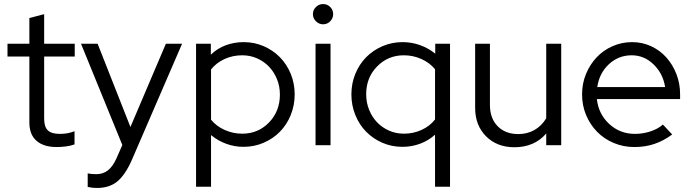

<svg xmlns="http://www.w3.org/2000/svg" viewBox="-20 -717 3418 948"><path d="M125 -112V-438H17V-501H125V-628L198 -647V-501H349V-438H198V-131Q198 -91 216 -73.5Q234 -56 275 -56Q296 -56 312.5 -59Q329 -62 348 -69V-4Q329 3 305.5 6Q282 9 260 9Q195 9 160 -22Q125 -53 125 -112Z M555 65 584 -1 380 -501H462L624 -90L799 -501H879L630 75Q598 147 559 179Q520 211 460 211Q446 211 433.5 209.5Q421 208 413 206V139Q423 141 432.5 142Q442 143 455 143Q489 143 513 124Q537 105 555 65Z M948 205V-501H1021V-447Q1053 -478 1094.5 -493.5Q1136 -509 1183 -509Q1236 -509 1282 -489Q1328 -469 1362 -434.5Q1396 -400 1415.5 -352.5Q1435 -305 1435 -251Q1435 -197 1415.5 -149Q1396 -101 1362 -66.5Q1328 -32 1281.5 -12Q1235 8 1182 8Q1138 8 1097 -7Q1056 -22 1022 -50V205ZM1176 -444Q1129 -444 1088.5 -425.5Q1048 -407 1022 -374V-126Q1048 -94 1089 -75.5Q1130 -57 1176 -57Q1255 -57 1308.5 -112.5Q1362 -168 1362 -250Q1362 -291 1347.5 -326.5Q1333 -362 1308 -388Q1283 -414 1249 -429Q1215 -444 1176 -444Z M1575 -597Q1555 -597 1540 -612Q1525 -627 1525 -647Q1525 -668 1540 -682.5Q1555 -697 1575 -697Q1596 -697 1610.5 -682.5Q1625 -668 1625 -647Q1625 -627 1610.5 -612Q1596 -597 1575 -597ZM1612 -501V0H1538V-501Z M1967 8Q1914 8 1868 -12Q1822 -32 1788 -66.5Q1754 -101 1734.5 -149Q1715 -197 1715 -251Q1715 -305 1734.5 -352.5Q1754 -400 1788 -434.5Q1822 -469 1868.5 -489Q1915 -509 1968 -509Q2013 -509 2054.5 -494Q2096 -479 2129 -452V-501H2202V205H2128V-52Q2096 -23 2054.5 -7.5Q2013 8 1967 8ZM1788 -252Q1788 -211 1802.5 -175Q1817 -139 1842 -113Q1867 -87 1901 -72Q1935 -57 1974 -57Q2021 -57 2061.5 -75.5Q2102 -94 2128 -127V-375Q2102 -407 2061 -425.5Q2020 -444 1974 -444Q1896 -444 1842 -389Q1788 -334 1788 -252Z M2399 -501V-199Q2399 -133 2437 -94Q2475 -55 2539 -55Q2584 -55 2619.5 -75.5Q2655 -96 2677 -133V-501H2751V0H2677V-58Q2648 -24 2608.5 -7Q2569 10 2520 10Q2434 10 2380 -44Q2326 -98 2326 -184V-501Z M3299 -53Q3257 -22 3211.5 -6.5Q3166 9 3112 9Q3058 9 3010.5 -11Q2963 -31 2928.5 -66Q2894 -101 2874 -148.5Q2854 -196 2854 -251Q2854 -305 2873.5 -352Q2893 -399 2926 -434Q2959 -469 3004.5 -489Q3050 -509 3101 -509Q3151 -509 3194.5 -489Q3238 -469 3269.5 -434Q3301 -399 3319.5 -352Q3338 -305 3338 -251V-228H2927Q2935 -154 2988 -105Q3041 -56 3115 -56Q3154 -56 3191 -68Q3228 -80 3253 -102ZM3099 -444Q3034 -444 2986.5 -400Q2939 -356 2929 -287H3264Q3254 -353 3207.5 -398.5Q3161 -444 3099 -444Z"/></svg>

Font: Red Hat Display
Style: Regular
Weight: 400
Designer: Pentagram / MCKL
Foundry: Pentagram / MCKL
Version: Version 1.003; Red Hat Display